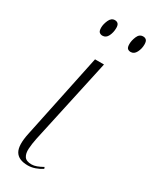

<svg xmlns="http://www.w3.org/2000/svg" viewBox="-192 -776 670 835"><g transform="rotate(30 142.5 -358.5)"><path d="M108 10Q61 10 44.5 -18Q28 -46 42 -111L131 -536H176L83 -109Q77 -80 75.5 -55.5Q74 -31 83.5 -16.5Q93 -2 120 -2Q132 -2 145.5 -7Q159 -12 175 -21L178 -13Q163 -3 144.5 3.5Q126 10 108 10ZM249 -641Q239 -641 233 -646.5Q227 -652 227 -669Q227 -686 235.5 -706.5Q244 -727 263 -727Q273 -727 279 -721Q285 -715 285 -699Q285 -678 275.5 -659.5Q266 -641 249 -641ZM107 -641Q98 -641 91.5 -646.5Q85 -652 85 -669Q85 -686 94 -706.5Q103 -727 121 -727Q131 -727 137 -721Q143 -715 143 -700Q143 -678 134 -659.5Q125 -641 107 -641Z"/></g></svg>

Font: Noto Serif Display Condensed ExtraLight
Style: Italic
Weight: 200
Width: 3
Italic angle: -12°
Designer: Monotype Design Team
Foundry: Monotype Imaging Inc.
Version: Version 2.009